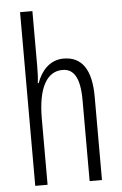

<svg xmlns="http://www.w3.org/2000/svg" viewBox="-54 -799 530 837"><g transform="rotate(-5 211.0 -380.0)"><path d="M120 -760H66V0H120V-289C120 -430 163 -493 228 -493C276 -493 304 -455 304 -354V0H358V-365C358 -482 318 -542 237 -542C176 -542 138 -496 120 -445H116C119 -468 120 -489 120 -519Z"/></g></svg>

Font: Noto Sans Display Condensed Light
Style: Regular
Weight: 300
Width: 3
Designer: Monotype Design Team
Foundry: Monotype Imaging Inc.
Version: Version 1.900